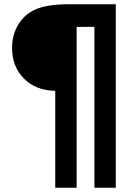

<svg xmlns="http://www.w3.org/2000/svg" viewBox="-20 -759 640 907"><path d="M241 128V-330Q150 -331 93.5 -387.5Q37 -444 37 -533Q37 -592 64 -639Q91 -686 140 -711Q195 -739 309 -739H527V128H426V-632H342V128Z"/></svg>

Font: Involve
Style: Bold
Weight: 700
Designer: Stefan Peev
Foundry: Context Ltd.
Version: Version 1.001